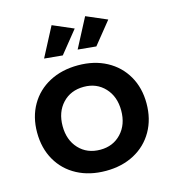

<svg xmlns="http://www.w3.org/2000/svg" viewBox="-114 -859 855 956"><g transform="rotate(-15 314.0 -380.5)"><path d="M596 -268Q596 -187 560.5 -125Q525 -63 461.5 -29Q398 5 315 5Q231 5 167 -29Q103 -63 67.5 -125Q32 -187 32 -268Q32 -348 67.5 -409.5Q103 -471 167 -505Q231 -539 315 -539Q398 -539 461.5 -505Q525 -471 560.5 -409.5Q596 -348 596 -268ZM163 -266Q163 -194 205 -149Q247 -104 315 -104Q381 -104 423 -149Q465 -194 465 -266Q465 -338 423 -383Q381 -428 315 -428Q247 -428 205 -383Q163 -338 163 -266ZM240 -766 347 -720 255 -606 161 -615ZM413 -766 520 -720 428 -606 334 -615Z"/></g></svg>

Font: Gontserrat Medium
Style: Regular
Weight: 500
Designer: Julieta Ulanovsky
Foundry: Julieta Ulanovsky
Version: Version 6.001